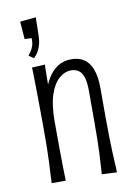

<svg xmlns="http://www.w3.org/2000/svg" viewBox="-84 -788 606 845"><g transform="rotate(-10 219.5 -365.0)"><path d="M97 -556 75 -571Q80 -578 87 -587.5Q94 -597 98.5 -611.5Q103 -626 102 -645L71 -646L65 -725L136 -732Q136 -732 135.5 -719Q135 -706 135 -686Q135 -666 134 -646Q134 -631 130 -614Q126 -597 117.5 -582Q109 -567 97 -556ZM369 2 302 -1Q303 -18 304.5 -41Q306 -64 307.5 -93Q309 -122 309.5 -159Q310 -196 310 -240Q310 -260 310 -282.5Q310 -305 310 -328Q310 -351 310 -373Q310 -410 303 -432.5Q296 -455 282 -465Q268 -475 248 -475Q219 -475 193.5 -452.5Q168 -430 153 -384Q138 -338 138 -265L105 -230Q105 -271 109.5 -312.5Q114 -354 124 -391.5Q134 -429 152 -459Q170 -489 196 -506Q222 -523 258 -523Q290 -523 313 -508.5Q336 -494 349 -461Q362 -428 362 -375Q362 -342 362 -323.5Q362 -305 362 -289Q362 -273 362 -245Q362 -195 363 -157Q364 -119 365 -90.5Q366 -62 367.5 -39.5Q369 -17 369 2ZM78 -1Q79 -21 80 -42.5Q81 -64 82.5 -92Q84 -120 84.5 -157Q85 -194 85 -247Q85 -318 84 -377.5Q83 -437 82.5 -474.5Q82 -512 81 -517L139 -520Q139 -500 138 -461.5Q137 -423 137 -373Q137 -323 138 -265Q138 -192 138.5 -143Q139 -94 139.5 -61Q140 -28 141 -1Z"/></g></svg>

Font: Truculenta Light
Style: Regular
Weight: 300
Version: Version 1.002